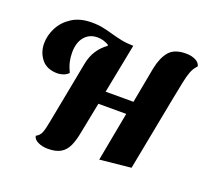

<svg xmlns="http://www.w3.org/2000/svg" viewBox="-130 -876 1156 1082"><g transform="rotate(20 447.5 -335.5)"><path d="M259 50Q226 50 200 37.5Q174 25 171 4Q193 -7 202 -29.5Q211 -52 220 -102L290 -468Q299 -517 322 -552Q345 -587 379 -611L376 -618Q361 -626 345 -631Q329 -636 309 -636Q261 -636 232 -601.5Q203 -567 203 -507Q203 -478 209 -452Q215 -426 230 -394Q217 -380 198.5 -374Q180 -368 165 -368Q101 -368 69 -408Q37 -448 37 -502Q37 -550 61 -596.5Q85 -643 132.5 -673.5Q180 -704 251 -704Q289 -704 319.5 -697.5Q350 -691 379.5 -682.5Q409 -674 441 -667.5Q473 -661 514 -660L456 -364H623L663 -579Q677 -647 708.5 -684Q740 -721 809 -721Q842 -721 866.5 -709Q891 -697 895 -675Q875 -655 864.5 -627.5Q854 -600 846 -559Q838 -518 826 -459L740 -11L553 8L608 -286H441L404 -99Q395 -50 379.5 -16.5Q364 17 335.5 33.5Q307 50 259 50Z"/></g></svg>

Font: Sansita Swashed
Style: Bold
Weight: 700
Designer: Pablo Cosgaya
Foundry: Omnibus-Type
Version: Version 1.003; ttfautohint (v1.8.3)